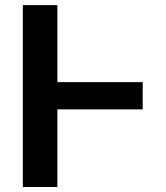

<svg xmlns="http://www.w3.org/2000/svg" viewBox="-20 -748 662 768"><path d="M550.8 -419.4V-310.5H209.5V0H71.3V-727.5H209.5V-419.4Z"/></svg>

Font: Inter Tight SemiBold
Style: Regular
Weight: 600
Designer: Rasmus Andersson
Foundry: rsms
Version: Version 3.004; ttfautohint (v1.8.4.7-5d5b)